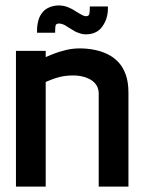

<svg xmlns="http://www.w3.org/2000/svg" viewBox="-20 -689 532 710"><path d="M312 -665V-657Q312 -648 310.5 -638.5Q309 -629 298 -629Q292 -629 283.5 -633.5Q275 -638 270 -641Q260 -647 254 -651Q248 -655 239 -659Q223 -667 205.5 -668.5Q188 -670 171 -665Q151 -659 139 -645.5Q127 -632 122 -614Q117 -596 117 -576V-568H184V-576Q184 -587 185.5 -594.5Q187 -602 199 -602Q204 -602 211.5 -599.5Q219 -597 226 -592Q231 -589 243 -581.5Q255 -574 259 -572Q268 -568 277.5 -565Q287 -562 297 -562Q338 -562 358.5 -591Q379 -620 379 -657V-665ZM345 -343V1H455V-346Q455 -385 445 -413Q435 -441 417.5 -459.5Q400 -478 377 -489Q354 -500 328 -505Q302 -510 275 -510Q248 -510 223.5 -504Q199 -498 179.5 -490.5Q160 -483 149 -478V-501H39V1H149V-386Q170 -395 187 -400.5Q204 -406 219.5 -408Q235 -410 250 -410Q270 -410 287.5 -405.5Q305 -401 318 -392.5Q331 -384 338 -371.5Q345 -359 345 -343Z"/></svg>

Font: Advent Pro Expanded
Style: Bold
Weight: 700
Width: 7
Designer: VivaRado, Andreas Kalpakidis
Foundry: VivaRado, Andreas Kalpakidis
Version: Version 3.000